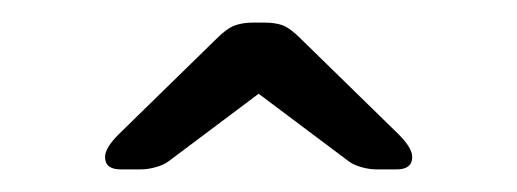

<svg xmlns="http://www.w3.org/2000/svg" viewBox="-20 -725 458 170"><path d="M246 -691 333 -606Q345 -594 345 -586Q345 -575 331 -575H314Q307 -575 300 -577Q293 -579 289 -582L209 -642L129 -582Q125 -579 118 -577Q111 -575 104 -575H87Q73 -575 73 -586Q73 -594 85 -606L172 -691Q181 -700 188 -702.5Q195 -705 204 -705H214Q224 -705 230.5 -702.5Q237 -700 246 -691Z"/></svg>

Font: Hezaedrus Light
Style: Regular
Weight: 300
Designer: Hubert & Fischer
Foundry: Hubert & Fischer
Version: Version 1.10;September 3, 2019;FontCreator 11.5.0.2425 64-bi